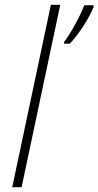

<svg xmlns="http://www.w3.org/2000/svg" viewBox="-20 -780 410 800"><path d="M31 0H70L231 -760H192ZM247 -605V-598H271C310 -640 352 -705 370 -751V-758H331C315 -715 272 -636 247 -605Z"/></svg>

Font: Noto Sans ExtraLight
Style: Italic
Weight: 200
Italic angle: -12°
Designer: Monotype Design Team
Foundry: Monotype Imaging Inc.
Version: Version 2.013